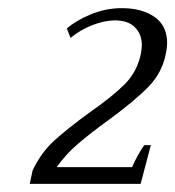

<svg xmlns="http://www.w3.org/2000/svg" viewBox="-20 -730 430 471"><path d="M60 -312Q81 -356 113.5 -385.5Q146 -415 201 -455Q257 -494 287 -524.5Q317 -555 326 -600Q328 -614 328 -619Q328 -646 311 -663Q294 -680 262 -680Q237 -680 207 -668.5Q177 -657 153 -637L144 -660Q165 -679 202 -694.5Q239 -710 279 -710Q328 -710 359 -688.5Q390 -667 390 -624Q390 -613 387 -599Q378 -552 344.5 -517.5Q311 -483 247 -436Q200 -402 170.5 -376.5Q141 -351 119 -320H304Q309 -332 318 -348.5Q327 -365 334 -374H350L325 -279H53Z"/></svg>

Font: Trirong Light
Style: Italic
Weight: 300
Italic angle: -12°
Designer: Katatrad Team
Foundry: CadsonDemak
Version: Version 1.001